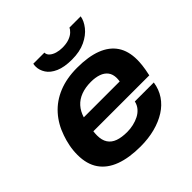

<svg xmlns="http://www.w3.org/2000/svg" viewBox="-190 -882 1051 1051"><g transform="rotate(-45 335.5 -356.0)"><path d="M313 12Q225 12 163 -11Q101 -34 68.5 -81Q36 -128 36 -200Q36 -235 42.5 -267.5Q49 -300 59 -328Q81 -393 123.5 -440.5Q166 -488 228.5 -513.5Q291 -539 372 -539Q459 -539 517.5 -516.5Q576 -494 606 -449.5Q636 -405 636 -337Q636 -320 633.5 -295.5Q631 -271 622 -230H189Q188 -222 187.5 -214Q187 -206 187 -199Q187 -163 202 -140Q217 -117 246 -106.5Q275 -96 318 -96Q342 -96 366 -101.5Q390 -107 410.5 -117.5Q431 -128 445.5 -145Q460 -162 465 -185H612Q605 -138 580.5 -101.5Q556 -65 516.5 -40Q477 -15 425.5 -1.5Q374 12 313 12ZM206 -321H484Q485 -328 485.5 -334Q486 -340 486 -345Q486 -375 471.5 -394Q457 -413 431 -422Q405 -431 371 -431Q328 -431 294.5 -418.5Q261 -406 239 -381.5Q217 -357 206 -321ZM384 -590Q325 -590 287.5 -606.5Q250 -623 233 -649.5Q216 -676 216 -704Q216 -709 216.5 -714Q217 -719 218 -724H304Q304 -708 317 -696.5Q330 -685 350 -679Q370 -673 392 -673Q424 -673 446 -681Q468 -689 481 -701.5Q494 -714 498 -724H585Q580 -693 555.5 -662Q531 -631 488 -610.5Q445 -590 384 -590Z"/></g></svg>

Font: Archivo SemiExpanded
Style: Bold Italic
Weight: 700
Width: 6
Italic angle: -10°
Designer: Hector Gatti
Foundry: Omnibus-Type
Version: Version 2.001